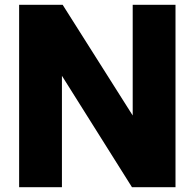

<svg xmlns="http://www.w3.org/2000/svg" viewBox="-20 -783 814 803"><path d="M239 0H60V-763H242L535 -300V-763H714V0H532L239 -466Z"/></svg>

Font: Open Sauce One Black
Style: Regular
Weight: 900
Designer: Alfredo Marco Pradil
Foundry: Creative Sauce Fz LLC
Version: Version 1.477